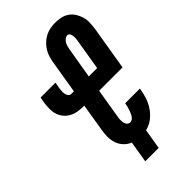

<svg xmlns="http://www.w3.org/2000/svg" viewBox="-259 -824 1022 1022"><g transform="rotate(-45 252.5 -312.5)"><path d="M192 118 212 -3Q190 -12 173.5 -29.5Q157 -47 149.5 -69.5Q142 -92 142 -117Q142 -142 147 -168L172 -321H167Q146 -321 125 -324.5Q104 -328 86 -337.5Q68 -347 55 -362.5Q42 -378 35.5 -397Q29 -416 29 -437.5Q29 -459 32 -481L38 -516H150L144 -481Q143 -470 142 -460Q141 -450 143 -440Q145 -430 151 -422Q157 -414 167 -414H187L218 -602Q221 -620 226.5 -638Q232 -656 242.5 -673Q253 -690 268 -704Q283 -718 300.5 -727Q318 -736 336.5 -739.5Q355 -743 373 -743Q396 -743 417 -738.5Q438 -734 455 -722Q472 -710 483 -692.5Q494 -675 500 -654.5Q506 -634 505 -612Q504 -590 501 -567L460 -321H284L256 -152Q254 -142 254 -131Q254 -120 256 -110Q258 -100 265 -92.5Q272 -85 283 -85Q292 -85 299.5 -91Q307 -97 311.5 -105Q316 -113 319.5 -121Q323 -129 325.5 -137.5Q328 -146 330.5 -154.5Q333 -163 334 -171L335 -176H446L444 -167Q440 -140 430.5 -113Q421 -86 404.5 -62Q388 -38 364 -20Q340 -2 312 4L293 118ZM362 -414 390 -583Q392 -593 393 -603Q394 -613 393 -622.5Q392 -632 387.5 -641Q383 -650 373 -650Q363 -650 354 -642.5Q345 -635 340 -626Q335 -617 332.5 -607Q330 -597 328 -586L299 -414Z"/></g></svg>

Font: Iosevka Term Curly Heavy
Style: Italic
Weight: 900
Italic angle: -9°
Designer: Belleve Invis
Foundry: Belleve Invis
Version: Version 32.3.0